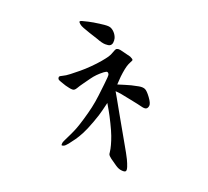

<svg xmlns="http://www.w3.org/2000/svg" viewBox="-93 -856 1186 1095"><g transform="rotate(-10 500.0 -308.5)"><path d="M570 -324Q570 -295 570 -283Q570 -271 569 -188Q568 -105 568 -30Q568 45 566 69.5Q564 94 560 112.5Q556 131 549 135Q541 139 525 127Q510 117 499 94L479 51Q471 33 473 23Q473 21 478.5 9.5Q484 -2 490.5 -26.5Q497 -51 501.5 -78Q506 -105 509 -150Q512 -195 512 -220V-266Q496 -250 476.5 -229Q457 -208 415.5 -173.5Q374 -139 347 -122Q320 -105 298.5 -95Q277 -85 255.5 -76.5Q234 -68 224.5 -69.5Q215 -71 213 -74Q213 -78 221 -88Q226 -93 241 -103Q256 -113 276.5 -127Q297 -141 315.5 -156Q334 -171 365 -200.5Q396 -230 420.5 -256.5Q445 -283 471 -317.5Q497 -352 513 -374Q529 -396 538 -409Q547 -422 547 -428.5Q547 -435 543.5 -439.5Q540 -444 522 -442Q499 -439 479 -433.5Q459 -428 439.5 -419Q420 -410 395.5 -399Q371 -388 359.5 -381Q348 -374 339 -373.5Q330 -373 313 -388Q304 -396 295 -405L273 -430Q261 -443 261.5 -450Q262 -457 266 -461Q270 -465 287.5 -463Q305 -461 333.5 -465Q362 -469 392 -474Q422 -479 458 -488.5Q494 -498 521.5 -508Q549 -518 564.5 -525.5Q580 -533 594.5 -546Q609 -559 616 -560Q622 -560 628.5 -557Q635 -554 648 -541L686 -504Q697 -489 696 -482Q694 -479 681 -471Q668 -463 656.5 -452Q645 -441 628.5 -420.5Q612 -400 602 -384L586 -360Q611 -354 628 -350.5Q645 -347 664 -341.5Q683 -336 705.5 -328Q728 -320 737 -307.5Q746 -295 750 -258Q754 -221 745 -209Q736 -197 725.5 -197Q715 -197 700 -212Q685 -227 645 -262Q605 -297 596 -305L570 -324ZM517 -638 481 -678 453 -711Q442 -724 438 -736Q434 -748 436.5 -751Q439 -754 449 -752Q459 -750 485.5 -741.5Q512 -733 515 -731.5Q518 -730 555.5 -715Q593 -700 603 -688.5Q613 -677 617 -659Q621 -641 617 -623Q613 -609 604.5 -598.5Q596 -588 584 -588Q575 -588 558 -598Q541 -608 517 -638Z"/></g></svg>

Font: ChillKai
Style: Regular
Weight: 400
Designer: ChillType
Foundry: 寒蝉字型
Version: Version 2.000